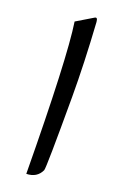

<svg xmlns="http://www.w3.org/2000/svg" viewBox="-138 -732 502 782"><g transform="rotate(20 113.5 -341.5)"><path d="M59.1 -644 129.9 -686.5Q136.2 -690.4 139.4 -687Q142.6 -683.6 143.6 -672.9Q154.8 -495.6 154.8 -352.5Q154.8 -43.5 149.9 -32.7Q132.3 5.4 86.4 6.3Q82 -493.2 59.1 -644Z"/></g></svg>

Font: Sahel FD-WOL
Style: FD-WOL
Weight: 400
Foundry: Saber Rastikerdar (saber.rastikerdar@gmail.com)
Version: Version 2.0.2